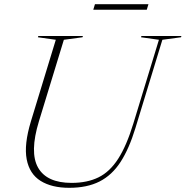

<svg xmlns="http://www.w3.org/2000/svg" viewBox="-20 -887 886 917"><path d="M166 -308Q120.5 -159 162 -86.2Q203.5 -13.5 322 -13.5Q396.5 -13.5 450.5 -40Q504.5 -66.5 544.5 -128.8Q584.5 -191 617 -297.5L739 -697L653.5 -709L655.5 -715H846.5L844.5 -709L755.5 -697L626.5 -274.5Q596.5 -176.5 555.8 -113.5Q515 -50.5 455.5 -20.2Q396 10 310.5 10Q227 10 174 -23Q121 -56 107.5 -126Q94 -196 127.5 -307L246.5 -697L161 -709L163 -715H376L374 -709L285 -697ZM425.5 -840.5 433.5 -867H689L681 -840.5Z"/></svg>

Font: Newsreader Display ExtraLight
Style: Italic
Weight: 275
Italic angle: -17°
Designer: Hugues Gentile
Foundry: Production Type
Version: Version 1.001